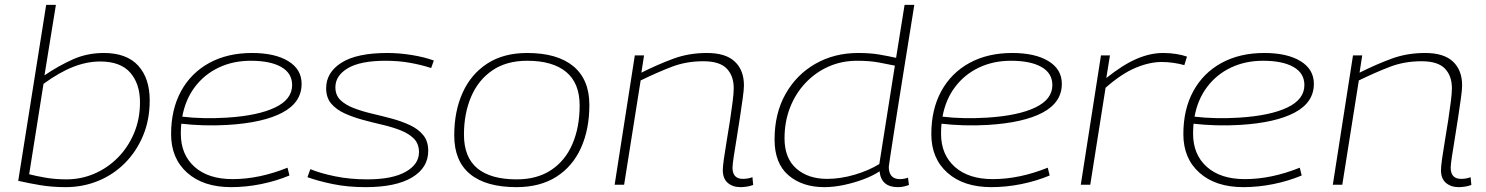

<svg xmlns="http://www.w3.org/2000/svg" viewBox="-20 -760 6115 790"><path d="M210 -740 163 -450Q222 -490 280.5 -516Q339 -542 407 -542Q501 -542 548.5 -490Q596 -438 596 -347Q596 -267 568.5 -201.5Q541 -136 493.5 -88.5Q446 -41 383.5 -15.5Q321 10 250 10Q195 10 146.5 2Q98 -6 55 -16L170 -740ZM392 -507Q338 -507 281.5 -485Q225 -463 159 -415L100 -43Q127 -36 167 -29Q207 -22 253 -22Q314 -22 368.5 -45.5Q423 -69 465 -111.5Q507 -154 531.5 -212Q556 -270 556 -339Q556 -415 516 -461Q476 -507 392 -507Z M1171 -38Q1116 -15 1054 -2.5Q992 10 931 10Q817 10 750.5 -49Q684 -108 684 -208Q684 -310 725 -385Q766 -460 841 -501Q916 -542 1017 -542Q1111 -542 1166 -508.5Q1221 -475 1221 -415Q1221 -339 1142.5 -297Q1064 -255 917 -246Q868 -243 818 -244.5Q768 -246 726 -251Q724 -231 724 -210Q724 -124 780.5 -73.5Q837 -23 937 -23Q1046 -23 1163 -70ZM1012 -510Q939 -510 880 -482Q821 -454 782 -402.5Q743 -351 730 -280Q771 -275 818.5 -274Q866 -273 914 -276Q1041 -284 1111.5 -317.5Q1182 -351 1182 -410Q1182 -459 1137 -484.5Q1092 -510 1012 -510Z M1245 -31 1257 -64Q1298 -47 1359 -34.5Q1420 -22 1491 -22Q1594 -22 1649 -53Q1704 -84 1704 -134Q1704 -168 1683.5 -189Q1663 -210 1629 -223.5Q1595 -237 1554 -246.5Q1513 -256 1472.5 -267Q1432 -278 1398 -293.5Q1364 -309 1343 -333.5Q1322 -358 1322 -397Q1322 -462 1385 -502Q1448 -542 1574 -542Q1623 -542 1675 -533.5Q1727 -525 1765 -511L1754 -480Q1715 -493 1667.5 -501.5Q1620 -510 1567 -510Q1463 -510 1411.5 -479.5Q1360 -449 1360 -401Q1360 -368 1381 -348Q1402 -328 1436 -315Q1470 -302 1510.5 -292.5Q1551 -283 1592 -272Q1633 -261 1667 -245Q1701 -229 1721.5 -204Q1742 -179 1742 -139Q1742 -70 1675.5 -30Q1609 10 1484 10Q1411 10 1350 -2.5Q1289 -15 1245 -31Z M2105 10Q1980 10 1914.5 -43.5Q1849 -97 1849 -203Q1849 -302 1883.5 -378.5Q1918 -455 1985 -498.5Q2052 -542 2149 -542Q2273 -542 2339 -487.5Q2405 -433 2405 -328Q2405 -228 2370.5 -151.5Q2336 -75 2269 -32.5Q2202 10 2105 10ZM2106 -22Q2190 -22 2248 -60.5Q2306 -99 2335.5 -168Q2365 -237 2365 -326Q2365 -418 2309.5 -464Q2254 -510 2149 -510Q2064 -510 2006 -470.5Q1948 -431 1918.5 -362Q1889 -293 1889 -206Q1889 -113 1944 -67.5Q1999 -22 2106 -22Z M2592 -532H2630L2619 -461Q2689 -496 2752 -519Q2815 -542 2889 -542Q2966 -542 3003.5 -506.5Q3041 -471 3041 -409Q3041 -391 3036 -355.5Q3031 -320 3024.5 -276.5Q3018 -233 3011 -190.5Q3004 -148 2999 -115.5Q2994 -83 2994 -70Q2994 -24 3037 -24Q3058 -24 3076 -31L3079 1Q3066 6 3052 8Q3038 10 3027 10Q2995 10 2974.5 -7.5Q2954 -25 2954 -60Q2954 -74 2958.5 -106.5Q2963 -139 2970 -180Q2977 -221 2983.5 -263.5Q2990 -306 2994.5 -341.5Q2999 -377 2999 -397Q2999 -448 2970 -478Q2941 -508 2874 -508Q2804 -508 2745 -485.5Q2686 -463 2616 -429L2548 0H2509Z M3674 10Q3606 10 3599 -55Q3572 -37 3533.5 -22.5Q3495 -8 3452.5 1Q3410 10 3372 10Q3281 10 3224 -39Q3167 -88 3167 -186Q3167 -293 3212 -373Q3257 -453 3335 -497.5Q3413 -542 3511 -542Q3561 -542 3598.5 -535.5Q3636 -529 3667 -522L3702 -740H3742Q3735 -696 3724.5 -630.5Q3714 -565 3702 -490.5Q3690 -416 3678.5 -343.5Q3667 -271 3657.5 -210.5Q3648 -150 3642.5 -113Q3637 -76 3637 -74Q3637 -23 3683 -23Q3700 -23 3716 -29L3720 1Q3697 10 3674 10ZM3383 -24Q3438 -24 3496 -41Q3554 -58 3598 -85L3662 -490Q3633 -496 3595.5 -503Q3558 -510 3507 -510Q3443 -510 3389 -486Q3335 -462 3294 -418.5Q3253 -375 3230.5 -317Q3208 -259 3208 -191Q3208 -109 3256.5 -66.5Q3305 -24 3383 -24Z M4299 -38Q4244 -15 4182 -2.5Q4120 10 4059 10Q3945 10 3878.5 -49Q3812 -108 3812 -208Q3812 -310 3853 -385Q3894 -460 3969 -501Q4044 -542 4145 -542Q4239 -542 4294 -508.5Q4349 -475 4349 -415Q4349 -339 4270.5 -297Q4192 -255 4045 -246Q3996 -243 3946 -244.5Q3896 -246 3854 -251Q3852 -231 3852 -210Q3852 -124 3908.5 -73.5Q3965 -23 4065 -23Q4174 -23 4291 -70ZM4140 -510Q4067 -510 4008 -482Q3949 -454 3910 -402.5Q3871 -351 3858 -280Q3899 -275 3946.5 -274Q3994 -273 4042 -276Q4169 -284 4239.5 -317.5Q4310 -351 4310 -410Q4310 -459 4265 -484.5Q4220 -510 4140 -510Z M4547 -532 4532 -439Q4601 -494 4657 -518Q4713 -542 4766 -542Q4796 -542 4822 -537.5Q4848 -533 4864 -527L4853 -492Q4832 -498 4807.5 -501.5Q4783 -505 4760 -505Q4710 -505 4652.5 -481Q4595 -457 4529 -399L4466 0H4427L4510 -532Z M5336 -38Q5281 -15 5219 -2.5Q5157 10 5096 10Q4982 10 4915.5 -49Q4849 -108 4849 -208Q4849 -310 4890 -385Q4931 -460 5006 -501Q5081 -542 5182 -542Q5276 -542 5331 -508.5Q5386 -475 5386 -415Q5386 -339 5307.5 -297Q5229 -255 5082 -246Q5033 -243 4983 -244.5Q4933 -246 4891 -251Q4889 -231 4889 -210Q4889 -124 4945.5 -73.5Q5002 -23 5102 -23Q5211 -23 5328 -70ZM5177 -510Q5104 -510 5045 -482Q4986 -454 4947 -402.5Q4908 -351 4895 -280Q4936 -275 4983.5 -274Q5031 -273 5079 -276Q5206 -284 5276.5 -317.5Q5347 -351 5347 -410Q5347 -459 5302 -484.5Q5257 -510 5177 -510Z M5547 -532H5585L5574 -461Q5644 -496 5707 -519Q5770 -542 5844 -542Q5921 -542 5958.5 -506.5Q5996 -471 5996 -409Q5996 -391 5991 -355.5Q5986 -320 5979.5 -276.5Q5973 -233 5966 -190.5Q5959 -148 5954 -115.5Q5949 -83 5949 -70Q5949 -24 5992 -24Q6013 -24 6031 -31L6034 1Q6021 6 6007 8Q5993 10 5982 10Q5950 10 5929.5 -7.5Q5909 -25 5909 -60Q5909 -74 5913.5 -106.5Q5918 -139 5925 -180Q5932 -221 5938.5 -263.5Q5945 -306 5949.5 -341.5Q5954 -377 5954 -397Q5954 -448 5925 -478Q5896 -508 5829 -508Q5759 -508 5700 -485.5Q5641 -463 5571 -429L5503 0H5464Z"/></svg>

Font: Georama Extended ExtraLight
Style: Italic
Weight: 200
Width: 7
Italic angle: -9°
Designer: Jean-Baptiste Levee
Foundry: Production Type
Version: Version 1.000